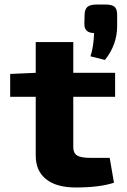

<svg xmlns="http://www.w3.org/2000/svg" viewBox="-20 -817 560 849"><path d="M409 -797H446Q475 -797 486.5 -787Q498 -777 498 -752V-702Q498 -619 444 -552L380 -568Q394 -609 396 -671Q353 -671 353 -711L354 -752Q355 -777 367 -787Q379 -797 409 -797ZM304 -495H489V-389H304V-166Q304 -140 321 -129.5Q338 -119 379 -119H465L484 -9Q420 12 315 12Q230 12 184 -24.5Q138 -61 138 -129V-389H25V-490L138 -495V-631H304Z"/></svg>

Font: Exo 2 Expanded
Style: Bold
Weight: 700
Width: 7
Designer: Natanael Gama
Version: Version 1.001;PS 001.001;hotconv 1.0.70;makeotf.lib2.5.58329